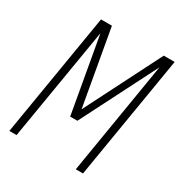

<svg xmlns="http://www.w3.org/2000/svg" viewBox="-171 -863 942 991"><g transform="rotate(30 300.0 -367.5)"><path d="M24 0 146 -735H211L291 -283L520 -735H585L463 0H420L531 -672L302 -221H259L179 -672L67 0Z"/></g></svg>

Font: Iosevka SS04 XLt Ex
Style: Italic
Weight: 200
Width: 7
Italic angle: -9°
Monospace: yes
Designer: Belleve Invis
Foundry: Belleve Invis
Version: Version 19.0.0; ttfautohint (v1.8.4)